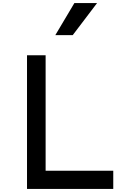

<svg xmlns="http://www.w3.org/2000/svg" viewBox="-20 -1221 905 1239"><path d="M336.9 -994.1H449.2L606.4 -1201.2H460ZM154.3 -2H710.9V-119.1H274.4V-864.3H154.3Z"/></svg>

Font: OCR-B
Style: Regular
Weight: 400
Version: 1.1